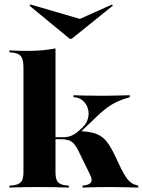

<svg xmlns="http://www.w3.org/2000/svg" viewBox="-20 -850 646 870"><path d="M158.9 -2.4Q121.8 -2.4 93.1 -2Q64.5 -1.6 22.6 0V-8.9L33.9 -9.7Q63.7 -12.1 75 -25Q86.3 -37.9 86.3 -68.5V-209.7H231.5V-68.5Q231.5 -37.1 242.7 -24.6Q254 -12.1 282.3 -9.7L291.9 -8.9V0Q251.6 -1.6 223.4 -2Q195.2 -2.4 158.9 -2.4ZM86.3 -209.7V-545.2Q86.3 -579.8 75 -594.8Q63.7 -609.7 33.9 -612.1L22.6 -612.9V-621.8Q48.4 -620.2 65.3 -619.8Q82.3 -619.4 104.8 -619.4Q141.9 -619.4 171.8 -622.2Q201.6 -625 231.5 -630.6V-621.8V-209.7ZM354 0V-8.9Q383.9 -11.3 391.9 -23.4Q400 -35.5 387.9 -58.9L333.9 -169.4Q318.5 -200 302 -209.7Q285.5 -219.4 251.6 -219.4H222.6V-228.2H266.1Q289.5 -228.2 307.3 -236.7Q325 -245.2 345.2 -264.5L353.2 -271.8Q372.6 -290.3 378.6 -313.3Q384.7 -336.3 378.2 -358.1Q371.8 -379.8 354.8 -394.4Q337.9 -408.9 312.9 -409.7V-418.5Q334.7 -417.7 368.5 -416.9Q402.4 -416.1 441.9 -416.1Q460.5 -416.1 479.4 -416.5Q498.4 -416.9 519.8 -417.3Q541.1 -417.7 568.5 -418.5V-409.7Q537.9 -401.6 511.7 -389.5Q485.5 -377.4 460.9 -358.9Q436.3 -340.3 408.9 -312.9L334.7 -241.9L341.9 -255.6Q385.5 -254 412.5 -244.8Q439.5 -235.5 458.5 -214.1Q477.4 -192.7 496.8 -153.2L529 -85.5Q542.7 -58.9 553.6 -43.5Q564.5 -28.2 576.6 -20.6Q588.7 -12.9 606.5 -8.9V0Q585.5 -0.8 564.1 -1.2Q542.7 -1.6 521 -2Q499.2 -2.4 475.8 -2.4Q453.2 -2.4 423 -2Q392.7 -1.6 354 0ZM487.9 -829.8 491.1 -824.2 304.8 -674.2H296L113.7 -824.2L117.7 -829.8L374.2 -754.8L288.7 -740.3Z"/></svg>

Font: Playfair 144pt SemiExpanded Black
Style: Regular
Weight: 900
Width: 6
Designer: Claus Eggers Sørensen
Foundry: Claus Eggers Sørensen
Version: Version 2.203